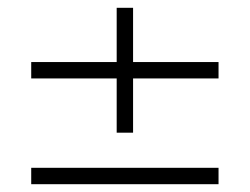

<svg xmlns="http://www.w3.org/2000/svg" viewBox="-20 -560 640 492"><path d="M279 -220V-359H60V-401H279V-540H321V-401H540V-359H321V-220ZM60 -88V-130H540V-88Z"/></svg>

Font: Manrope
Style: Regular
Weight: 400
Designer: Mikhail Sharanda
Foundry: Mikhail Sharanda
Version: Version 4.503